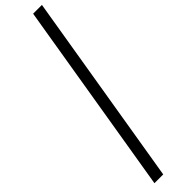

<svg xmlns="http://www.w3.org/2000/svg" viewBox="-407 -923 1117 1117"><g transform="rotate(-45 152.0 -364.0)"><path d="M304.2 -961.9 106 234.4H33.7L231.9 -961.9Z"/></g></svg>

Font: Inter 28pt
Style: Italic
Weight: 400
Italic angle: -9.3988°
Designer: Rasmus Andersson
Foundry: rsms
Version: Version 4.001;git-66647c0bb